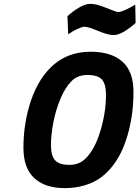

<svg xmlns="http://www.w3.org/2000/svg" viewBox="-20 -959 720 991"><path d="M480 -802Q434 -821 416 -821Q404 -821 378.5 -809Q353 -797 332 -782L328 -875Q353 -899 386.5 -919Q420 -939 444 -939Q468 -939 491.5 -931.5Q515 -924 547 -911Q580 -897 591 -897Q614 -897 678 -935L680 -841Q655 -817 623 -797.5Q591 -778 566 -778Q536 -778 480 -802ZM101 -196Q101 -327 141 -443Q181 -559 257 -625Q335 -692 448 -692Q553 -692 611 -641.5Q669 -591 669 -484Q669 -347 628 -228.5Q587 -110 505 -46Q469 -18 419 -3Q369 12 315 12Q213 12 157 -39.5Q101 -91 101 -196ZM423 -142Q470 -189 498.5 -284Q527 -379 527 -470Q527 -525 506 -548.5Q485 -572 432 -572Q381 -572 351 -542Q317 -509 292.5 -450.5Q268 -392 255.5 -327.5Q243 -263 243 -210Q243 -155 264.5 -131.5Q286 -108 339 -108Q389 -108 423 -142Z"/></svg>

Font: Cairo
Style: Bold Italic
Weight: 700
Italic angle: -13°
Designer: Mohamed Gaber, Accademia di Belle Arti di Urbino and others
Foundry: Kief Type Foundry, Accademia di Belle Arti di Urbino and others
Version: Version 3.011